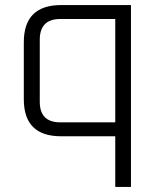

<svg xmlns="http://www.w3.org/2000/svg" viewBox="-20 -538 620 758"><path d="M74 -146V-371Q74 -518 221 -518H497V200H435V0H221Q74 0 74 -146ZM137 -136Q137 -55 218 -55H435V-463H218Q137 -463 137 -381Z"/></svg>

Font: Oxanium Light
Style: Regular
Weight: 300
Designer: Severin Meyer
Version: Version 1.000